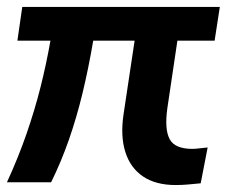

<svg xmlns="http://www.w3.org/2000/svg" viewBox="-20 -524 652 552"><path d="M485 8Q428 8 391.5 -16.5Q355 -41 340.5 -86.5Q326 -132 335 -194L367 -407H248Q234 -325 217 -255Q200 -185 178 -122Q156 -59 127 0H0Q33 -72 56.5 -140Q80 -208 96.5 -273.5Q113 -339 125 -407H30L44 -504H612L597 -407H490L461 -212Q457 -183 458.5 -161Q460 -139 467.5 -124.5Q475 -110 491.5 -103Q508 -96 533 -96Q542 -96 553 -97.5Q564 -99 577 -100L557 3Q537 5 519.5 6.5Q502 8 485 8Z"/></svg>

Font: Nunitoga
Style: Bold Italic
Weight: 700
Italic angle: -9°
Designer: Vernon Adams
Foundry: Vernon Adams
Version: Version 1.0